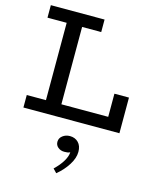

<svg xmlns="http://www.w3.org/2000/svg" viewBox="-147 -786 1018 1243"><g transform="rotate(15 362.0 -165.0)"><path d="M36.2 0V-83.8H582.1V-238.9H679.6V0ZM164.8 -46.6V-633.8H268.2V-46.6ZM36.2 -602.2V-686H396.3V-602.2ZM454.4 185.5Q454.4 227.4 425.2 273.3Q396.1 319.3 351.4 355.9L327 330.4Q363 296.3 383 262.6Q403.1 229 404.3 201.4Q395.1 206 386.2 207.2Q377.4 208.4 365.6 208.4Q341 208.4 323.5 194.1Q306.1 179.8 306.1 157Q306.1 132.5 326.8 116.5Q347.5 100.5 375.7 100.5Q410.1 100.5 432.2 122.8Q454.4 145.2 454.4 185.5Z"/></g></svg>

Font: BioRhyme ExtraBold
Style: Regular
Weight: 800
Designer: Aoife Mooney
Foundry: Aoife Mooney Type
Version: Version 1.600;gftools[0.9.33]